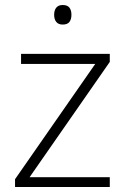

<svg xmlns="http://www.w3.org/2000/svg" viewBox="-20 -746 501 766"><path d="M418 0H40V-31L360 -491H64V-531H418V-499L98 -39H418ZM230 -726Q249 -726 257 -715.5Q265 -705 265 -687Q265 -669 257 -658.5Q249 -648 230 -648Q213 -648 204.5 -658.5Q196 -669 196 -687Q196 -705 204.5 -715.5Q213 -726 230 -726Z"/></svg>

Font: Noto Sans Syriac Eastern ExtraLight
Style: Regular
Weight: 250
Designer: Patrick Giasson and the Monotype Design Team
Foundry: Monotype Imaging Inc.
Version: Version 3.001